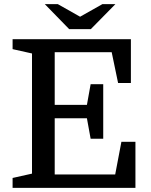

<svg xmlns="http://www.w3.org/2000/svg" viewBox="-20 -910 729 930"><path d="M480 -238H419L401 -337H245V-65H538L568 -223H636V0H41V-48L135 -69V-651L41 -672V-720H614V-508H552L521 -657H245V-402H401L419 -502H480ZM420 -769 539 -890H476L368 -829L260 -890H197L315 -769Z"/></svg>

Font: Domine Medium
Style: Regular
Weight: 500
Designer: Pablo Impallari, Rodrigo Fuenzalida, Brenda Gallo
Foundry: Pablo Impallari, Rodrigo Fuenzalida, Brenda Gallo
Version: Version 2.000